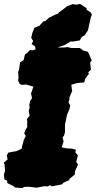

<svg xmlns="http://www.w3.org/2000/svg" viewBox="-72 -934 491 984"><path d="M42 30 3 27 1 22 -35 4V-8L-49 -14L-52 -40L-46 -58L-48 -88L-52 -101L-33 -117L-37 -138L-29 -152L14 -160L39 -172L43 -192L47 -205L50 -217L60 -237L52 -251L59 -269L68 -284L67 -291L68 -311L66 -324L80 -342L77 -357L75 -365L80 -384L78 -395L82 -416L92 -431L89 -445L87 -456L92 -468L95 -478L99 -490L61 -501L39 -499L29 -504L20 -523L23 -532L21 -565L26 -579L31 -615L49 -626L56 -655L69 -664L82 -678L96 -676L123 -686L143 -685L176 -689L193 -691L211 -686L213 -690L264 -691L272 -693L295 -688H337L355 -675L378 -669L386 -653L398 -624L390 -614L394 -577L380 -563L384 -556L365 -531L360 -512L322 -508L294 -500L295 -486L298 -467L292 -454L284 -435V-425L279 -411L283 -402L288 -393L286 -383L283 -372L279 -363L273 -350L268 -330L266 -317L262 -302L261 -290V-256L256 -239L249 -230L251 -221L254 -209L244 -179L267 -174L298 -172L317 -167L314 -153L327 -138L319 -104L328 -91L312 -56V-40L285 -18L281 -10L254 2L245 11L194 21L184 15L172 22L157 20L115 28L75 23L52 24ZM163 -663 133 -670 111 -678 108 -696 90 -708 98 -724 88 -740 94 -766 105 -792 130 -802 150 -824 162 -827 177 -842 209 -858 227 -865 230 -871 249 -884 273 -903 301 -913 319 -910 338 -914 372 -892V-884L392 -871L399 -860L393 -843L385 -807L379 -779L361 -752L347 -745L337 -727L302 -721L291 -722L261 -704L219 -689L190 -672Z"/></svg>

Font: Winky Rough Black
Style: Italic
Weight: 900
Italic angle: -8.97852°
Designer: Simon Atzbach
Foundry: typofactur
Version: Version 1.206; ttfautohint (v1.8.4.7-5d5b)